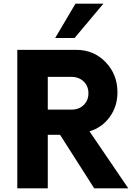

<svg xmlns="http://www.w3.org/2000/svg" viewBox="-20 -1020 715 1040"><path d="M540 -1000 383.8 -814H278.8L388.7 -1000ZM464.8 -308.6 674.8 0H490.2L305.2 -290H238.8V0H73.7V-750H392.6Q488.3 -750 552.2 -683.3Q616.2 -616.7 616.2 -520Q616.2 -443.8 574.2 -386.2Q532.2 -328.6 464.8 -308.6ZM367.7 -426.3Q407.7 -426.3 433.3 -451.2Q459 -476.1 459 -515.1Q459 -553.7 433.1 -578.6Q407.2 -603.5 367.7 -603.5H238.8V-426.3Z"/></svg>

Font: Now Alt
Style: Bold
Weight: 700
Designer: Alfredo Marco Pradil
Foundry: Alfredo Marco Pradil
Version: Version 1.002;PS 001.002;hotconv 1.0.88;makeotf.lib2.5.64775